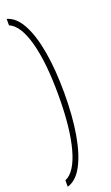

<svg xmlns="http://www.w3.org/2000/svg" viewBox="-185 -788 605 1045"><g transform="rotate(-20 118.0 -265.0)"><path d="M11 184Q70 159 102 42Q134 -75 134 -265Q134 -455 102 -572Q70 -689 11 -714V-751Q62 -737 97 -672.5Q132 -608 150 -503.5Q168 -399 168 -265Q168 -131 150 -26.5Q132 78 97 142.5Q62 207 11 221Z"/></g></svg>

Font: Georama SemiCondensed ExtraLight
Style: Regular
Weight: 200
Width: 4
Designer: Jean-Baptiste Levee
Foundry: Production Type
Version: Version 1.000